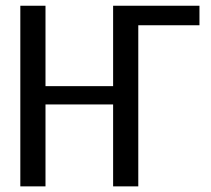

<svg xmlns="http://www.w3.org/2000/svg" viewBox="-20 -662 751 682"><path d="M688.5 -572.3H471.2V0H381.8V-291H141.6V0H52.2V-641.6H141.6V-356H381.8V-641.6H688.5Z"/></svg>

Font: Carlito
Style: Regular
Weight: 400
Designer: Lukasz Dziedzic
Foundry: tyPoland Lukasz Dziedzic
Version: Version 1.104